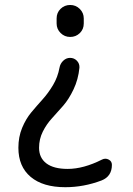

<svg xmlns="http://www.w3.org/2000/svg" viewBox="-20 -530 540 780"><path d="M210 -455.1Q210 -478.5 226.1 -494.1Q242.2 -509.8 265.1 -509.8Q288.1 -509.8 304.2 -493.7Q320.3 -477.5 320.3 -455.1V-434.6Q320.3 -411.1 304.2 -395.5Q288.1 -379.9 265.1 -379.9Q242.2 -379.9 226.1 -396Q210 -412.1 210 -434.6ZM245.1 230.5Q154.3 230.5 104.5 188.5Q54.7 146.5 54.7 70.3Q54.7 26.4 69.8 -10.3Q85 -46.9 106.9 -73.2Q128.9 -99.6 152.3 -125.5Q175.8 -151.4 195.3 -184.1Q214.8 -216.8 221.7 -254.9Q224.6 -271.5 236.8 -283.2Q249 -294.9 264.6 -294.9Q281.2 -294.9 292.5 -283.2Q303.7 -271.5 302.7 -254.9Q297.9 -207 278.8 -167Q259.8 -127 236.8 -100.6Q213.9 -74.2 191.4 -49.8Q168.9 -25.4 153.8 4.9Q138.7 35.2 138.7 70.3Q138.7 111.3 168.5 133.8Q198.2 156.2 254.9 156.2Q319.3 156.2 394.5 118.2Q408.2 111.3 421.4 118.2Q434.6 125 434.6 139.6Q434.6 186.5 392.6 203.1Q320.3 230.5 245.1 230.5Z"/></svg>

Font: Rounded Mgen+ 2m regular
Style: Regular
Weight: 400
Designer: [Source Han Sans]
Ryoko NISHIZUKA  (kana & ideographs); Paul D. Hunt (Latin, Greek & Cyrillic); Wenlong ZHANG  (bopomofo
Version: Version 1.059.20150602